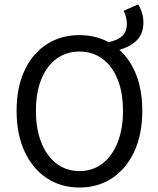

<svg xmlns="http://www.w3.org/2000/svg" viewBox="-20 -825 704 857"><path d="M509.5 -601.9 462 -636.3Q505 -644.7 525.7 -664.4Q546.3 -684.1 546.3 -719Q546.3 -733.6 542.4 -749.1Q538.5 -764.6 531.6 -776.8L596.9 -805.4Q607 -789.4 613.5 -768.4Q620.1 -747.5 620.1 -724.6Q620.1 -675.3 591.1 -645.5Q562.1 -615.8 509.5 -601.9ZM334.6 12Q252.2 12 188.9 -29.8Q125.7 -71.5 89.9 -148.5Q54.1 -225.4 54.1 -330.5Q54.1 -435.6 89.9 -511.4Q125.7 -587.2 188.9 -627.7Q252.2 -668.3 334.6 -668.3Q417 -668.3 480.3 -627.7Q543.6 -587.2 579.3 -511.4Q615.1 -435.6 615.1 -330.5Q615.1 -225.4 579.3 -148.5Q543.6 -71.5 480.3 -29.8Q417 12 334.6 12ZM334.6 -61.4Q393.2 -61.4 436.9 -94.7Q480.6 -128 504.7 -188.4Q528.9 -248.8 528.9 -330.5Q528.9 -412.3 504.7 -471.5Q480.6 -530.7 436.9 -562.8Q393.2 -594.9 334.6 -594.9Q276 -594.9 232.4 -562.8Q188.7 -530.7 164.5 -471.5Q140.4 -412.3 140.4 -330.5Q140.4 -248.8 164.5 -188.4Q188.7 -128 232.4 -94.7Q276 -61.4 334.6 -61.4Z"/></svg>

Font: Source Sans Variable
Style: Regular
Weight: 200
Designer: Paul D. Hunt
Foundry: Adobe Systems Incorporated
Version: Version 3.006;hotconv 1.0.111;makeotfexe 2.5.65597